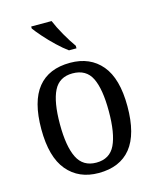

<svg xmlns="http://www.w3.org/2000/svg" viewBox="-116 -847 768 937"><g transform="rotate(-15 268.0 -378.0)"><path d="M266 10Q166 10 108 -59Q50 -128 50 -269Q50 -409 105.5 -477.5Q161 -546 269 -546Q370 -546 427.5 -477.5Q485 -409 485 -269Q485 -128 429.5 -59Q374 10 266 10ZM268 -42Q336 -42 363.5 -99.5Q391 -157 391 -269Q391 -381 363.5 -437Q336 -493 267 -493Q200 -493 172 -437Q144 -381 144 -269Q144 -157 172.5 -99.5Q201 -42 268 -42ZM280 -606Q255 -624 225 -652.5Q195 -681 169.5 -710Q144 -739 132 -756V-766H235Q249 -732 273 -690Q297 -648 318 -619V-606Z"/></g></svg>

Font: Noto Serif Tamil SemiCondensed
Style: Regular
Weight: 400
Width: 4
Designer: Indian Type Foundry, Tom Grace, and the Monotype Design Team
Foundry: Monotype Imaging Inc.
Version: Version 2.004; ttfautohint (v1.8.4.7-5d5b)